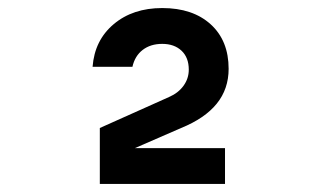

<svg xmlns="http://www.w3.org/2000/svg" viewBox="-20 -937 790 477"><path d="M228 -619 400 -696Q423 -706 436 -724Q449 -742 449 -764Q449 -794 431 -811Q413 -828 383 -828Q354 -828 334.5 -813Q315 -798 309 -771H210Q215 -837 262.5 -877Q310 -917 383 -917Q459 -917 503.5 -876.5Q548 -836 548 -766Q548 -716 518.5 -679.5Q489 -643 430 -619L260 -545L256 -569H539V-480H228Z"/></svg>

Font: Martian Mono SemiExpanded Medium
Style: Regular
Weight: 500
Width: 6
Designer: Roman Shamin
Foundry: Evil Martians
Version: Version 1.000